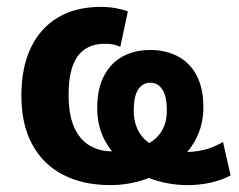

<svg xmlns="http://www.w3.org/2000/svg" viewBox="-20 -526 692 557"><path d="M300 11Q221 11 163 -19Q105 -49 73.5 -107Q42 -165 42 -248Q42 -330 69.5 -387.5Q97 -445 148.5 -475.5Q200 -506 272 -506Q295 -506 315 -502.5Q335 -499 351 -493L329 -390Q319 -395 308.5 -397Q298 -399 285 -399Q231 -399 205 -362.5Q179 -326 179 -252Q179 -192 195.5 -156Q212 -120 240.5 -103.5Q269 -87 303 -87Q357 -87 392.5 -101Q428 -115 446 -141Q464 -167 464 -205Q464 -247 451 -266.5Q438 -286 416 -286Q394 -286 381 -266.5Q368 -247 368 -205Q368 -168 384.5 -141Q401 -114 434 -99.5Q467 -85 516 -85Q546 -85 572.5 -91.5Q599 -98 627 -114L649 -17Q622 -3 590.5 4Q559 11 524 11Q473 11 426.5 -4.5Q380 -20 343 -49Q306 -78 284 -119Q262 -160 262 -213Q262 -268 281.5 -305.5Q301 -343 335.5 -362Q370 -381 416 -381Q461 -381 496 -362.5Q531 -344 550.5 -307Q570 -270 570 -215Q570 -163 547.5 -121Q525 -79 486 -50Q447 -21 399 -5Q351 11 300 11Z"/></svg>

Font: Nunito Sans 10pt Condensed ExtraBold
Style: Regular
Weight: 800
Width: 3
Designer: Vernon Adams
Foundry: Vernon Adams
Version: Version 3.101;gftools[0.9.27]